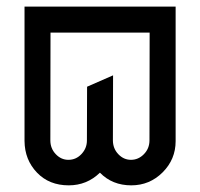

<svg xmlns="http://www.w3.org/2000/svg" viewBox="-20 -557 602 577"><path d="M507.8 -537.1V-132.8Q507.8 -78.1 468.8 -39.1Q429.7 0 374.5 0Q317.4 0 280.3 -38.1Q241.2 0 186.5 0Q127.9 0 91.3 -38.1Q54.2 -76.7 53.7 -133.3V-537.1ZM429.7 -459H131.8L131.3 -135.3Q131.3 -110.8 147.5 -93.8Q163.6 -76.7 185.5 -76.7Q208.5 -76.7 224.6 -93.8Q241.2 -111.3 241.2 -134.8V-135.3L241.7 -296.4L319.8 -330.6L319.3 -135.3Q319.3 -110.8 335.4 -93.8Q351.6 -76.7 373.5 -76.7Q396 -76.7 412.6 -93.8Q429.2 -110.8 429.2 -135.3Z"/></svg>

Font: NovaMono
Style: Regular
Weight: 400
Monospace: yes
Version: Version 1.2